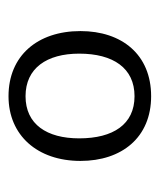

<svg xmlns="http://www.w3.org/2000/svg" viewBox="18 -790 375 451"><g transform="rotate(-90 205.5 -564.5)"><path d="M205 -732C113 -732 53 -664 53 -563C53 -466 108 -397 205 -397C303 -397 358 -466 358 -563C358 -664 300 -732 205 -732ZM205 -692C271 -692 305 -642 305 -566C305 -486 271 -436 205 -436C139 -436 106 -486 106 -566C106 -642 139 -692 205 -692Z"/></g></svg>

Font: United Sans ExtraLight
Style: Regular
Weight: 200
Designer: Pablo Impallari, Rodrigo Fuenzalida (Modified by Dan O. Williams)
Version: Version 1.000;PS 001.000;hotconv 1.0.88;makeotf.lib2.5.64775